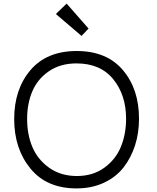

<svg xmlns="http://www.w3.org/2000/svg" viewBox="-20 -1039 874 1069"><path d="M59 -376Q59 -542 149.5 -648.5Q240 -755 407 -755Q574 -755 664 -649Q754 -543 754 -378Q754 -299 732 -230Q710 -161 668 -107Q626 -53 558.5 -21.5Q491 10 406 10Q240 10 149.5 -100.5Q59 -211 59 -376ZM682 -378Q682 -510 610.5 -598Q539 -686 406 -686Q316 -686 252.5 -642.5Q189 -599 160 -530.5Q131 -462 131 -376Q131 -290 160.5 -220Q190 -150 254.5 -104.5Q319 -59 408 -59Q497 -59 560.5 -105Q624 -151 653 -221.5Q682 -292 682 -378ZM351 -1019 473 -880 434 -839 291 -961Z"/></svg>

Font: Biancoenero Regular
Style: Regular
Weight: 400
Designer: Riccardo Lorusso, Umberto Mischi
Foundry: Biancoenero Edizioni
Version: Version 0.000